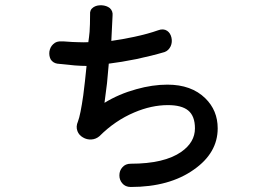

<svg xmlns="http://www.w3.org/2000/svg" viewBox="-20 -747 1040 742"><path d="M218.8 -586.9Q198.2 -588.9 185.5 -576.2Q173.8 -565.4 170.9 -547.9Q168.9 -531.2 175.8 -517.6Q184.6 -503.9 201.2 -501Q235.4 -497.1 269.5 -494.1Q295.9 -492.2 314.5 -492.2Q308.6 -431.6 301.8 -378.9Q291 -302.7 281.2 -277.3Q272.5 -257.8 279.3 -240.2Q285.2 -224.6 300.8 -215.8Q315.4 -207 333 -208Q350.6 -209 364.3 -220.7Q424.8 -281.2 499 -312.5Q565.4 -340.8 628.9 -340.8Q681.6 -340.8 707 -320.3Q733.4 -298.8 733.4 -251Q733.4 -197.3 680.7 -160.2Q615.2 -114.3 485.4 -114.3Q464.8 -114.3 453.1 -100.6Q441.4 -87.9 441.4 -69.3Q441.4 -51.8 452.1 -39.1Q463.9 -24.4 485.4 -24.4Q634.8 -24.4 729.5 -91.8Q821.3 -156.2 821.3 -251Q821.3 -320.3 773.4 -367.2Q719.7 -419.9 627 -419.9Q569.3 -419.9 506.8 -402.3Q439.5 -383.8 383.8 -349.6Q389.6 -397.5 393.6 -425.8Q397.5 -462.9 400.4 -501Q448.2 -506.8 506.8 -518.6Q566.4 -531.2 616.2 -545.9Q631.8 -551.8 639.6 -568.4Q646.5 -584 642.6 -601.6Q638.7 -619.1 626 -627.9Q611.3 -637.7 590.8 -629.9Q552.7 -616.2 498 -604.5Q452.1 -594.7 410.2 -588.9L415 -686.5Q417 -704.1 404.3 -715.8Q391.6 -725.6 373 -726.6Q353.5 -727.5 340.8 -718.8Q326.2 -709 328.1 -690.4Q328.1 -650.4 326.2 -624Q324.2 -602.5 321.3 -584Q306.6 -583 281.2 -584Q265.6 -584 227.5 -586.9Z"/></svg>

Font: GungsuhChe
Style: Regular
Weight: 400
Monospace: yes
Version: Version 2.21